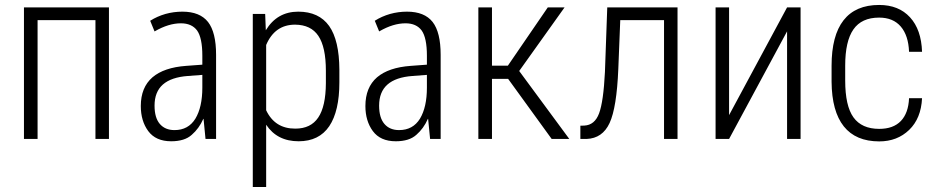

<svg xmlns="http://www.w3.org/2000/svg" viewBox="-20 -558 3765 771"><path d="M417.5 0H363.3V-477.1H130.9V0H76.2V-528.3H417.5Z M792.5 -206.1V-257.3L734.4 -252.9Q667.5 -248 634 -218.5Q600.6 -189 600.6 -133.8Q600.6 -85 621.8 -60.3Q643.1 -35.6 680.7 -35.6Q736.3 -35.6 764.6 -81.5Q792.5 -127.9 792.5 -206.1ZM644.5 -502Q677.7 -511.2 712.4 -511.2Q782.7 -511.2 815.4 -469.7Q847.7 -428.2 847.7 -337.9V-1V0H846.2H806.2H805.2V-1L797.4 -80.6H796.4Q779.3 -42 750 -16.6Q735.4 -3.4 714.8 2.9Q693.8 9.3 667.5 9.3Q605.5 9.3 575.2 -31.7Q545.4 -72.3 545.4 -132.3Q545.4 -207 592.3 -247.6Q638.7 -287.1 727.5 -293.5L792.5 -298.3V-334Q792.5 -405.8 771.5 -435.5Q750 -464.4 706.5 -464.4Q657.2 -464.4 602.1 -432.6L601.1 -431.6L600.1 -433.1L583.5 -473.6L583 -474.6L584 -475.1Q610.8 -492.2 644.5 -502Z M1288.6 -224.1V-273.9Q1288.6 -369.1 1258.3 -414.1Q1228.5 -458.5 1165 -459Q1083.5 -459 1048.8 -377.4V-115.2Q1084 -41 1166 -41.5Q1228 -41.5 1257.8 -85.9Q1288.1 -130.4 1288.6 -224.1ZM1342.8 -277.8V-227.5Q1342.8 -111.8 1302.2 -51.3Q1281.7 -21 1251 -5.9Q1220.2 9.3 1179.2 9.3Q1092.8 9.3 1048.8 -57.1V191.4V192.9H1047.4H996.1H995.1V191.4V-500.5V-502H996.1H1043.5H1044.9V-500.5L1047.4 -436.5Q1092.8 -511.2 1177.7 -511.2Q1260.7 -511.2 1301.8 -453.6Q1342.3 -396 1342.8 -277.8Z M1694.3 -206.1V-257.3L1636.2 -252.9Q1569.3 -248 1535.9 -218.5Q1502.4 -189 1502.4 -133.8Q1502.4 -85 1523.7 -60.3Q1544.9 -35.6 1582.5 -35.6Q1638.2 -35.6 1666.5 -81.5Q1694.3 -127.9 1694.3 -206.1ZM1546.4 -502Q1579.6 -511.2 1614.3 -511.2Q1684.6 -511.2 1717.3 -469.7Q1749.5 -428.2 1749.5 -337.9V-1V0H1748H1708H1707V-1L1699.2 -80.6H1698.2Q1681.2 -42 1651.9 -16.6Q1637.2 -3.4 1616.7 2.9Q1595.7 9.3 1569.3 9.3Q1507.3 9.3 1477.1 -31.7Q1447.3 -72.3 1447.3 -132.3Q1447.3 -207 1494.1 -247.6Q1540.5 -287.1 1629.4 -293.5L1694.3 -298.3V-334Q1694.3 -405.8 1673.3 -435.5Q1651.9 -464.4 1608.4 -464.4Q1559.1 -464.4 1503.9 -432.6L1502.9 -431.6L1502 -433.1L1485.4 -473.6L1484.9 -474.6L1485.8 -475.1Q1512.7 -492.2 1546.4 -502Z M2020.5 -241.2H1955.6V0H1900.9V-528.3H1955.6V-294.4H2019.5L2179.7 -528.3H2247.1L2064.9 -272.9L2266.1 0H2195.3Z M2700.7 -528.3V0H2646.5V-477.1H2470.7L2462.9 -281.2Q2456.5 -126 2428 -64.2Q2399.4 -2.4 2335.4 0H2310.5V-53.2L2326.2 -53.7Q2368.2 -55.7 2385.7 -102.8Q2403.3 -149.9 2409.2 -269L2418.5 -528.3Z M3140.6 -528.3H3194.8V0H3140.6V-432.1L2907.7 0H2853.5V-528.3H2907.7V-95.7Z M3510.7 -40.5Q3567.4 -40.5 3597.7 -72.3Q3627.9 -104 3630.4 -163.6H3682.6Q3678.7 -82.5 3630.9 -36.4Q3583 9.8 3510.7 9.8Q3416.5 9.8 3368.4 -50.5Q3320.3 -110.8 3319.3 -229.5V-293.9Q3319.3 -415 3367.4 -476.6Q3415.5 -538.1 3510.3 -538.1Q3588.9 -538.1 3634.3 -488.5Q3679.7 -439 3682.6 -350.1H3630.4Q3627.9 -415.5 3597.2 -451.4Q3566.4 -487.3 3510.3 -487.3Q3439.9 -487.3 3407 -439.9Q3374 -392.6 3374 -294.4V-234.4Q3374 -132.8 3407.2 -86.7Q3440.4 -40.5 3510.7 -40.5Z"/></svg>

Font: MAUL Condensed Light
Style: Light
Weight: 300
Designer: MAUL
Version: Version 2.137; 2017; ttfautohint (v1.8.3)